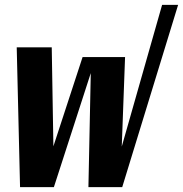

<svg xmlns="http://www.w3.org/2000/svg" viewBox="-20 -770 753 790"><path d="M48.8 -575.2H192.9L199.7 -168L319.8 -535.2H494.6L481 -167L647 -750H712.9L482.9 0H343.8L353.5 -469.2L201.7 0H62.5Z"/></svg>

Font: Pattaya
Style: Regular
Weight: 400
Designer: Pablo Impallari / Thai characters Designed by Thanarat Vachiruckul and Suppakit Chalermlarp
Foundry: Pablo Impallari
Version: Version 2.001